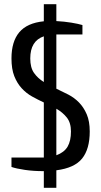

<svg xmlns="http://www.w3.org/2000/svg" viewBox="-20 -810 485 920"><path d="M35 -530Q35 -611 72.5 -655.5Q110 -700 190 -708V-790H250V-709Q288 -707 321.5 -701.5Q355 -696 375 -690V-645H250V-385Q278 -372 307 -357Q336 -342 358.5 -319Q381 -296 395.5 -262.5Q410 -229 410 -180Q410 -96 373.5 -50.5Q337 -5 250 6V90H190V10H185Q140 10 99 4Q58 -2 35 -10V-55H190V-319Q162 -332 134 -347.5Q106 -363 84 -387Q62 -411 48.5 -445Q35 -479 35 -530ZM320 -180Q320 -222 300 -247Q280 -272 250 -289V-66Q288 -80 304 -107.5Q320 -135 320 -180ZM125 -530Q125 -486 143 -460.5Q161 -435 190 -417V-636Q125 -614 125 -530Z"/></svg>

Font: Cuprum
Style: Regular
Weight: 400
Designer: Jovanny Lemonad
Foundry: Jovanny Lemonad
Version: Version 1.002